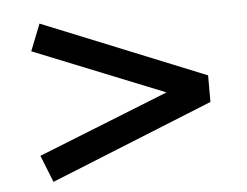

<svg xmlns="http://www.w3.org/2000/svg" viewBox="-41 -610 730 568"><g transform="rotate(-5 324.0 -326.0)"><path d="M96 -91 64 -171 452 -325.5 64 -481.5 95.5 -561 579 -365V-286Z"/></g></svg>

Font: Geologica EX
Style: Regular
Weight: 400
Designer: Sindre Bremnes, Frode Helland
Foundry: Monokrom Skriftforlag AS
Version: Version 1.010;gftools[0.9.28]